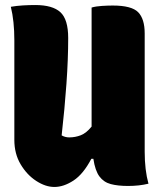

<svg xmlns="http://www.w3.org/2000/svg" viewBox="-20 -730 640 763"><path d="M196 13Q161 13 124 -11Q87 -35 62 -77Q37 -119 37 -174V-570Q37 -608 33.5 -641.5Q30 -675 23 -703Q46 -707 71 -708.5Q96 -710 120 -710Q189 -710 220 -681.5Q251 -653 251 -579Q251 -495 244 -396.5Q237 -298 225 -192Q239 -184 255 -184Q279 -184 301 -192.5Q323 -201 344 -227V-700Q361 -705 385 -706.5Q409 -708 428 -708Q503 -708 529 -681.5Q555 -655 555 -597V-127Q555 -54 570 0Q533 9 489 9Q448 9 420 1.5Q392 -6 375 -29Q358 -52 351 -99H343Q311 -38 272 -12.5Q233 13 196 13Z"/></svg>

Font: Recursive Mn Csl St Blk
Style: Regular
Weight: 900
Monospace: yes
Version: Version 1.079;hotconv 1.0.112;makeotfexe 2.5.65598; ttfautoh